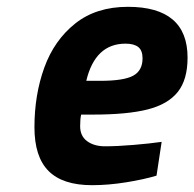

<svg xmlns="http://www.w3.org/2000/svg" viewBox="-20 -531 570 563"><path d="M81 -158Q81 -253 110 -333Q139 -413 200.5 -462Q262 -511 355 -511Q530 -511 530 -362Q530 -297 501 -261Q472 -225 412.5 -210Q353 -195 253 -195H218Q215 -183 215 -161Q215 -132 235.5 -117Q256 -102 288 -102Q323 -102 371 -106Q419 -110 454 -115L439 -16Q403 -5 350.5 3.5Q298 12 250 12Q164 12 122.5 -29.5Q81 -71 81 -158ZM274 -294Q343 -294 370.5 -309Q398 -324 398 -360Q398 -383 385.5 -393Q373 -403 348 -403Q259 -403 233 -294Z"/></svg>

Font: Cairo
Style: Bold Italic
Weight: 700
Italic angle: -13°
Designer: Mohamed Gaber, Accademia di Belle Arti di Urbino and others
Foundry: Kief Type Foundry, Accademia di Belle Arti di Urbino and others
Version: Version 3.011